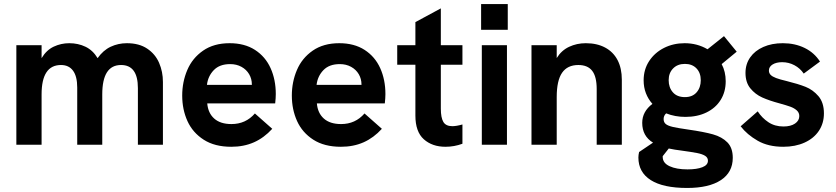

<svg xmlns="http://www.w3.org/2000/svg" viewBox="-20 -717 4140 951"><path d="M61 -493H186V-429Q210 -469 246.2 -486Q282.5 -503 323 -503Q367 -503 403.5 -485.5Q440 -468 463.5 -429Q491 -468 528.2 -485.5Q565.5 -503 608.5 -503Q669 -503 709 -476.2Q749 -449.5 768 -405.8Q787 -362 787 -311V0H663V-280.5Q663 -395 579.5 -395Q486.5 -395 486.5 -249.5V0H362.5V-283.5Q362.5 -338.5 341.8 -366.8Q321 -395 282 -395Q186 -395 186 -249.5V0H61Z M882.5 -243.5Q882.5 -311.5 907.8 -370.5Q933 -429.5 986 -466.2Q1039 -503 1117.5 -503Q1191.5 -503 1243 -469.8Q1294.5 -436.5 1320.2 -379.5Q1346 -322.5 1346 -251Q1346 -232 1343 -205H1006.5Q1010.5 -157 1041 -129.8Q1071.5 -102.5 1126.5 -102.5Q1197 -102.5 1242.5 -155L1328.5 -79Q1288 -34.5 1238 -12.2Q1188 10 1125.5 10Q1043.5 10 989 -25Q934.5 -60 908.5 -117.2Q882.5 -174.5 882.5 -243.5ZM1227.5 -296.5V-298.5Q1227.5 -326.5 1214 -349.5Q1200.5 -372.5 1176 -386Q1151.5 -399.5 1120 -399.5Q1067.5 -399.5 1038.8 -369.5Q1010 -339.5 1005 -296.5Z M1425.5 -243.5Q1425.5 -311.5 1450.8 -370.5Q1476 -429.5 1529 -466.2Q1582 -503 1660.5 -503Q1734.5 -503 1786 -469.8Q1837.5 -436.5 1863.2 -379.5Q1889 -322.5 1889 -251Q1889 -232 1886 -205H1549.5Q1553.5 -157 1584 -129.8Q1614.5 -102.5 1669.5 -102.5Q1740 -102.5 1785.5 -155L1871.5 -79Q1831 -34.5 1781 -12.2Q1731 10 1668.5 10Q1586.5 10 1532 -25Q1477.5 -60 1451.5 -117.2Q1425.5 -174.5 1425.5 -243.5ZM1770.5 -296.5V-298.5Q1770.5 -326.5 1757 -349.5Q1743.5 -372.5 1719 -386Q1694.5 -399.5 1663 -399.5Q1610.5 -399.5 1581.8 -369.5Q1553 -339.5 1548 -296.5Z M2037.5 -144.5V-396.5H1947.5V-493H2037.5V-607.5L2163.5 -675.5V-493H2270.5V-396.5H2163.5V-179Q2163.5 -134 2176 -113Q2188.5 -92 2220.5 -92Q2240.5 -92 2270.5 -100.5V-5Q2230 10 2186.5 10Q2121 10 2079.2 -27.2Q2037.5 -64.5 2037.5 -144.5Z M2366.5 -493H2491V0H2366.5ZM2363 -697H2495V-569.5H2363Z M2612.5 -493H2737.5V-429.5Q2761 -467.5 2799 -485.2Q2837 -503 2881.5 -503Q2937 -503 2977.2 -481.5Q3017.5 -460 3038.8 -419.5Q3060 -379 3060 -322V0H2935.5V-276Q2935.5 -337.5 2913.2 -366.2Q2891 -395 2844.5 -395Q2790.5 -395 2764 -356.5Q2737.5 -318 2737.5 -236.5V0H2612.5Z M3142 63Q3142 51 3145.5 36L3214.5 -10.5Q3161 -43 3161 -108.5Q3161 -164.5 3211.5 -202.5Q3190.5 -226 3179.2 -255.5Q3168 -285 3168 -319Q3168 -373 3195.5 -414.8Q3223 -456.5 3269.2 -479.8Q3315.5 -503 3371 -503Q3433.5 -503 3484.5 -473L3566 -538L3629 -461L3554.5 -399.5Q3574.5 -362 3574.5 -314.5Q3574.5 -262 3549.5 -222Q3524.5 -182 3479.2 -160Q3434 -138 3375 -138Q3323.5 -138 3279.5 -155.5Q3267 -144 3267 -127.5Q3267 -111.5 3277.5 -102.8Q3288 -94 3313 -88.2Q3338 -82.5 3390.5 -75Q3467 -64 3511.5 -51.5Q3556 -39 3582.8 -11.8Q3609.5 15.5 3609.5 64.5Q3609.5 136.5 3550.5 175.2Q3491.5 214 3383.5 214Q3264.5 214 3203.2 175Q3142 136 3142 63ZM3262.5 60.5Q3262.5 90.5 3296.5 106.2Q3330.5 122 3385.5 122Q3431.5 122 3459 111.2Q3486.5 100.5 3486.5 79Q3486.5 63.5 3472.5 54.8Q3458.5 46 3433 41Q3407.5 36 3353 28.5Q3323 25 3292.5 18.5L3262.5 56.5ZM3372.5 -236Q3410 -236 3430.5 -259.8Q3451 -283.5 3451 -319.5Q3451 -356 3429.8 -378.2Q3408.5 -400.5 3372.5 -400.5Q3336 -400.5 3314 -378Q3292 -355.5 3292 -320Q3292 -283.5 3312.8 -259.8Q3333.5 -236 3372.5 -236Z M3648.5 -91.5 3733 -165.5Q3754 -133 3785.8 -111.8Q3817.5 -90.5 3860.5 -90.5Q3896.5 -90.5 3917.8 -105Q3939 -119.5 3939 -142Q3939 -159 3926.5 -170.2Q3914 -181.5 3894.8 -188.5Q3875.5 -195.5 3841 -205Q3790.5 -218.5 3755.5 -234.2Q3720.5 -250 3696.5 -279.5Q3672.5 -309 3672.5 -356Q3672.5 -399.5 3695.8 -432.8Q3719 -466 3761 -484.5Q3803 -503 3857.5 -503Q3917.5 -503 3965.5 -479.5Q4013.5 -456 4041.5 -412L3961 -352.5Q3943 -379 3914.8 -394Q3886.5 -409 3854 -409Q3825.5 -409 3807 -397.8Q3788.5 -386.5 3788.5 -367.5Q3788.5 -355 3797 -346.2Q3805.5 -337.5 3824 -330.5Q3842.5 -323.5 3876.5 -315.5Q3933 -301.5 3969.8 -287Q4006.5 -272.5 4033.8 -240.8Q4061 -209 4061 -155.5Q4061 -106.5 4036 -69Q4011 -31.5 3965.2 -10.8Q3919.5 10 3859.5 10Q3785 10 3732.8 -20Q3680.5 -50 3648.5 -91.5Z"/></svg>

Font: HK Grotesk
Style: Bold
Weight: 700
Designer: Alfredo Marco Pradil
Foundry: Hanken Design Co.
Version: Version 3.001